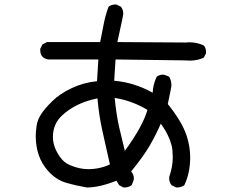

<svg xmlns="http://www.w3.org/2000/svg" viewBox="-20 -809 1040 849"><path d="M762 20H759L739 10Q728 -3 728 -21L729 -29Q744 -73 744 -114Q744 -123 742.5 -144Q741 -165 728.5 -196.5Q716 -228 691 -262Q669 -212 642.5 -166Q616 -120 560 -51Q572 -37 572 -19Q572 -12 562 10Q549 20 530 20H526L507 10L495 -10Q420 20 364 20Q317 12 272 -1Q227 -14 192 -54Q138 -114 138 -209Q138 -223 141.5 -250.5Q145 -278 161.5 -303.5Q178 -329 211 -361.5Q244 -394 296.5 -419Q349 -444 409 -450L415 -546H195Q158 -551 158 -587V-593L168 -613L188 -623H423Q431 -662 438.5 -702Q446 -742 460 -779Q472 -789 489 -789H495L515 -779Q525 -766 525 -748Q525 -740 499 -623L801 -621L817 -622Q851 -622 881 -608Q891 -597 891 -579V-573L881 -554Q853 -541 820 -541L797 -542L491 -546L485 -452Q575 -444 655 -399Q657 -437 673 -470Q685 -479 702 -479Q707 -479 728 -470Q738 -453 738 -432Q738 -423 722 -349Q784 -272 805 -210Q821 -161 821 -114Q821 -44 795 10Q781 20 762 20ZM370 -61Q421 -61 466 -82Q448 -161 432.5 -231.5Q417 -302 411 -374Q315 -355 254 -298Q214 -261 214 -203Q214 -160 244 -117Q262 -90 289 -79Q331 -61 370 -61ZM532 -142Q611 -250 632 -323Q564 -364 487 -376Q495 -298 507 -246Q519 -194 532 -142Z"/></svg>

Font: Xiaolai Mono SC
Style: Regular
Weight: 400
Monospace: yes
Designer: LXGW / Nozomi Seto
Version: Version 3.113;September 30, 2024